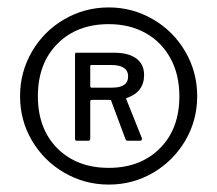

<svg xmlns="http://www.w3.org/2000/svg" viewBox="-20 -772 585 517"><path d="M34 -513Q34 -578 66 -633Q98 -688 153 -720Q208 -752 273 -752Q337 -752 392 -720Q447 -688 479 -633Q511 -578 511 -513Q511 -448 479 -393.5Q447 -339 392.5 -307Q338 -275 273 -275Q208 -275 153 -307Q98 -339 66 -393.5Q34 -448 34 -513ZM463 -513Q463 -571 439 -615Q415 -659 372 -683Q329 -707 273 -707Q187 -707 134.5 -654Q82 -601 82 -513Q82 -425 134.5 -372.5Q187 -320 273 -320Q358 -320 410.5 -372.5Q463 -425 463 -513ZM358 -393H323Q320 -393 318 -397L280 -499Q280 -500 279.5 -501.5Q279 -503 273 -503H227Q223 -503 223 -499V-399Q223 -393 218 -393H187Q182 -393 182 -398V-625Q182 -630 185 -630H288Q326 -630 347 -614.5Q368 -599 368 -570Q368 -524 321 -508Q319 -508 320 -505L362 -400Q363 -397 361.5 -395Q360 -393 358 -393ZM325 -566Q325 -597 279 -597H228Q227 -597 225.5 -597Q224 -597 223.5 -596Q223 -595 223 -593V-540Q223 -536 227 -536H282Q325 -536 325 -566Z"/></svg>

Font: n
Style: Regular
Weight: 400
Designer: Pablo Impallari, Rodrigo Fuenzalida
Foundry: Impallari Type
Version: Version 1.002; ttfautohint (v1.5)